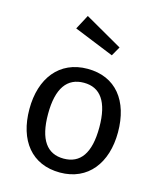

<svg xmlns="http://www.w3.org/2000/svg" viewBox="-120 -887 824 985"><g transform="rotate(15 292.0 -394.5)"><path d="M293 -465C380 -465 428 -401 428 -264C428 -126 380 -62 292 -62C204 -62 156 -126 156 -263C156 -401 205 -465 293 -465ZM293 -539C143 -539 57 -426 57 -263C57 -96 142 12 292 12C441 12 527 -101 527 -264C527 -431 443 -539 293 -539ZM223 -801 182 -724 394 -638 422 -687Z"/></g></svg>

Font: Fira Math
Style: Regular
Weight: 400
Designer: Xiangdong Zeng
Foundry: Xiangdong Zeng
Version: Version 0.3.4